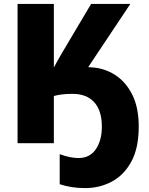

<svg xmlns="http://www.w3.org/2000/svg" viewBox="-20 -734 764 984"><path d="M432 -390Q435 -390 438.5 -389.5Q442 -389 446 -389Q512 -386 567.5 -351.5Q623 -317 657 -250.5Q691 -184 691 -85Q691 24 653.5 93.5Q616 163 553.5 196.5Q491 230 416 230Q346 230 286 210V56Q312 66 337 71Q362 76 382 76Q440 76 471 31Q502 -14 502 -85Q502 -167 463 -210Q424 -253 352 -253Q295 -253 256 -242V0H70V-714H256V-388Q266 -406 276.5 -425.5Q287 -445 298 -463L447 -714H648Z"/></svg>

Font: Noto Sans SemiCondensed Black
Style: Regular
Weight: 900
Width: 4
Designer: Monotype Design Team
Foundry: Monotype Imaging Inc.
Version: Version 2.013; ttfautohint (v1.8.4.7-5d5b)